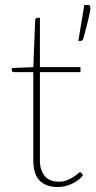

<svg xmlns="http://www.w3.org/2000/svg" viewBox="-20 -744 384 772"><path d="M212 8Q166 8 140 -17.2Q114 -42.5 114 -98.5V-454H37Q27.5 -454 27.5 -461.5V-470.5L114 -474L121.5 -664Q122 -667 124 -669.8Q126 -672.5 129.5 -672.5H140.5V-474H303.5V-454H140.5V-99.5Q140.5 -76.5 146.5 -60.2Q152.5 -44 162.5 -33.5Q172.5 -23 186.2 -18.2Q200 -13.5 216 -13.5Q235.5 -13.5 250.2 -19.5Q265 -25.5 275.5 -32.5Q286 -39.5 292.5 -45.5Q299 -51.5 302 -51.5Q304.5 -51.5 307.5 -48.5L314 -39Q305.5 -28.5 294.2 -20Q283 -11.5 269.5 -5.2Q256 1 241.5 4.5Q227 8 212 8ZM334 -724Q339.5 -724 341.5 -721Q343.5 -718 343.5 -712Q343.5 -706.5 341.8 -697.2Q340 -688 336.8 -673.2Q333.5 -658.5 328 -637.8Q322.5 -617 315 -588.5Q313.5 -584.5 311 -582Q308.5 -579.5 303 -579.5H295L319 -724Z"/></svg>

Font: Lato 2
Style: Regular
Weight: 200
Designer: Lukasz Dziedzic with Adam Twardoch and Botio Nikoltchev
Foundry: tyPoland Lukasz Dziedzic
Version: Version 2.015; 2015-08-06; http://www.latofonts.com/